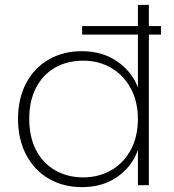

<svg xmlns="http://www.w3.org/2000/svg" viewBox="-20 -760 713 788"><path d="M54 -272Q54 -356 87.5 -419Q121 -482 180.5 -516Q240 -550 316 -550Q399 -550 460 -508.5Q521 -467 546 -401V-740H591V0H546V-144Q522 -77 462 -34.5Q402 8 316 8Q240 8 180.5 -26.5Q121 -61 87.5 -124.5Q54 -188 54 -272ZM546 -272Q546 -343 516.5 -397.5Q487 -452 436 -481.5Q385 -511 322 -511Q256 -511 206 -482.5Q156 -454 128 -400Q100 -346 100 -272Q100 -198 128 -144Q156 -90 206.5 -61Q257 -32 322 -32Q385 -32 436.5 -61.5Q488 -91 517 -145.5Q546 -200 546 -272ZM641 -653V-618H317V-653Z"/></svg>

Font: Fz Poppins ExtLt
Style: Regular
Weight: 200
Designer: Ninad Kale (Devanagari), Jonny Pinhorn (Latin)
Foundry: Indian Type Foundry
Version: Vit hóa bi Vntype.Com & FontZin.Com